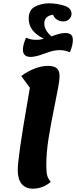

<svg xmlns="http://www.w3.org/2000/svg" viewBox="-20 -1112 459 1157"><path d="M311 -485Q286 -363 272.5 -277.5Q259 -192 259 -116Q259 -71 265 -52.5Q271 -34 286 -16Q263 4 235 14.5Q207 25 179 25Q134 25 110.5 -3.5Q87 -32 87 -87Q87 -163 146 -501L160 -583L108 -654Q146 -682 188 -698.5Q230 -715 270 -715Q306 -715 322.5 -700Q339 -685 339 -653Q339 -631 330.5 -584.5Q322 -538 311 -485ZM419 -871Q419 -838 401 -797Q372 -810 340 -810Q317 -810 295.5 -804.5Q274 -799 245 -788Q194 -769 165 -769Q118 -769 118 -813Q118 -842 137 -885Q164 -872 197 -872Q223 -872 244 -879Q153 -922 153 -1000Q153 -1053 192 -1072.5Q231 -1092 274 -1092Q322 -1092 366.5 -1078Q411 -1064 411 -1029Q411 -1011 397.5 -997Q384 -983 361 -983Q338 -983 321.5 -995Q305 -1007 300 -1023Q277 -1021 262 -1008Q247 -995 247 -970Q247 -930 290 -893Q296 -895 313.5 -901Q331 -907 345.5 -910Q360 -913 373 -913Q396 -913 407.5 -903.5Q419 -894 419 -871Z"/></svg>

Font: Lemonada SemiBold
Style: Regular
Weight: 600
Designer: Mohamed Gaber (Arabic) Eduardo Tunni (Latin)
Foundry: Kief Type Foundry
Version: Version 3.006